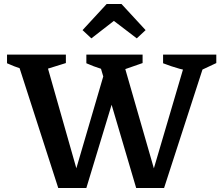

<svg xmlns="http://www.w3.org/2000/svg" viewBox="-20 -936 1097 956"><path d="M658 0 465 -654H586L757 -60H735L910 -654H1009L797 0ZM270 0 59 -654H202L371 -60H349L511 -613L572 -534L410 0ZM160 -576Q122 -582 86 -593.5Q50 -605 15 -621V-664H308V-622ZM558 -576Q520 -582 483 -593.5Q446 -605 410 -621V-664H690V-622ZM959 -576Q916 -582 874.5 -593.5Q833 -605 792 -621V-664H1057V-622ZM585 -916 705 -786 661 -745 547 -832 435 -745 391 -786 511 -916Z"/></svg>

Font: Piazzolla Thin
Style: Bold
Weight: 700
Version: Version 2.005